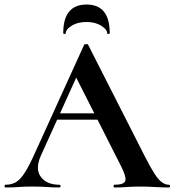

<svg xmlns="http://www.w3.org/2000/svg" viewBox="-28 -827 770 847"><path d="M218 -299 233 -327H439L446 -299ZM717 -12Q722 -12 722 -6Q722 0 717 0Q687 0 654.5 -2Q622 -4 592 -4Q558 -4 533 -2Q508 0 477 0Q473 0 473 -6Q473 -12 477 -12Q518 -12 524.5 -28.5Q531 -45 506 -94L303 -495L352 -581L153 -142Q126 -82 152 -47Q178 -12 234 -12Q239 -12 239 -6Q239 0 234 0Q204 0 179 -2Q154 -4 116 -4Q77 -4 53.5 -2Q30 0 -4 0Q-8 0 -8 -6Q-8 -12 -4 -12Q23 -12 42.5 -23.5Q62 -35 81.5 -65.5Q101 -96 126 -152L343 -629Q344 -632 352 -632.5Q360 -633 361 -629L611 -137Q635 -90 652.5 -62.5Q670 -35 685.5 -23.5Q701 -12 717 -12ZM262 -680Q262 -677 256.5 -677Q251 -677 251 -681Q251 -807 354 -807Q456 -807 456 -681Q456 -677 450.5 -677Q445 -677 445 -680Q445 -697 418.5 -713.5Q392 -730 354 -730Q314 -730 288 -713.5Q262 -697 262 -680Z"/></svg>

Font: Cormorant Light
Style: Regular
Weight: 300
Designer: Christian Thalmann (Catharsis Fonts)
Foundry: Catharsis Fonts
Version: Version 4.000